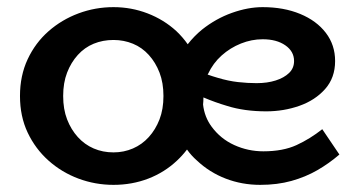

<svg xmlns="http://www.w3.org/2000/svg" viewBox="-20 -504 1004 538"><path d="M298 14Q247 14 200 -3.5Q153 -21 116 -54Q79 -87 57.5 -132.5Q36 -178 36 -235Q36 -292 57.5 -338Q79 -384 116 -416.5Q153 -449 200 -466.5Q247 -484 298 -484Q348 -484 393.5 -466.5Q439 -449 474 -417Q492 -400 506 -380Q524 -403 546 -421Q585 -452 630 -468Q675 -484 716 -484Q775 -484 821 -465Q867 -446 893 -412Q919 -378 919 -333Q919 -286 891 -254.5Q863 -223 819 -207.5Q775 -192 726 -192Q665 -192 617 -207Q583 -217 550 -231Q550 -220 549 -211Q553 -176 573 -149Q598 -115 636.5 -97.5Q675 -80 718 -80Q773 -80 811 -97.5Q849 -115 883 -142L931 -71Q902 -46 869 -27Q836 -8 796.5 3Q757 14 709 14Q658 14 612.5 -3.5Q567 -21 532 -54Q516 -68 504 -85Q491 -68 476 -54Q441 -21 395.5 -3.5Q350 14 298 14ZM298 -77Q327 -77 352.5 -88Q378 -99 397 -120Q416 -141 427 -169.5Q438 -198 438 -235Q438 -272 427 -300.5Q416 -329 397 -350Q378 -371 352.5 -381.5Q327 -392 298 -392Q268 -392 242.5 -381.5Q217 -371 198 -350Q179 -329 168 -300.5Q157 -272 157 -235Q157 -198 168 -169.5Q179 -141 198 -120Q217 -99 242.5 -88Q268 -77 298 -77ZM562 -295Q576 -290 590 -286Q620 -277 647 -274Q674 -271 699 -271Q729 -271 752.5 -278.5Q776 -286 790 -299.5Q804 -313 804 -333Q804 -360 779.5 -377Q755 -394 716 -394Q685 -394 655 -382Q625 -370 601 -348.5Q577 -327 563 -297Q562 -296 562 -295Z"/></svg>

Font: BioRhyme ExtraBold SemiBold
Style: Regular
Weight: 600
Version: Version 1.600;gftools[0.9.33]